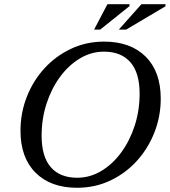

<svg xmlns="http://www.w3.org/2000/svg" viewBox="-20 -878 804 909"><path d="M741 -411Q741 -327 711 -250.8Q681 -174.5 627.5 -115.8Q574 -57 501.8 -23Q429.5 11 345 11Q220 11 148.5 -60.2Q77 -131.5 77 -259Q77 -343 106.8 -419.2Q136.5 -495.5 190.2 -554.2Q244 -613 316.2 -647Q388.5 -681 473 -681Q598 -681 669.5 -610Q741 -539 741 -411ZM177 -235.5Q177 -136.5 220.5 -86.5Q264 -36.5 345.5 -36.5Q406 -36.5 459.5 -68.5Q513 -100.5 553.8 -156Q594.5 -211.5 617.8 -283.2Q641 -355 641 -434.5Q641 -533.5 597.2 -583.5Q553.5 -633.5 472 -633.5Q412 -633.5 358.5 -601.5Q305 -569.5 264.2 -514Q223.5 -458.5 200.2 -387Q177 -315.5 177 -235.5ZM542.5 -738 649.5 -858H764L763 -848L577.5 -738ZM425.5 -738 488.5 -858H593.5L592.5 -848.5L454.5 -738Z"/></svg>

Font: Newsreader Text Medium
Style: Italic
Weight: 500
Italic angle: -17°
Designer: Hugues Gentile
Foundry: Production Type
Version: Version 1.001